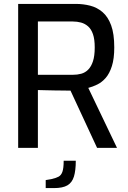

<svg xmlns="http://www.w3.org/2000/svg" viewBox="-20 -757 654 983"><path d="M73 0V-737H368Q406 -737 441.5 -728Q477 -719 505 -695Q533 -671 549 -627.5Q565 -584 565 -514Q565 -457 553 -419Q541 -381 521.5 -358.5Q502 -336 478.5 -324.5Q455 -313 432 -307L579 0H477L341 -293Q326 -293 304.5 -293.5Q283 -294 259.5 -294Q236 -294 213.5 -295Q191 -296 174 -296V0ZM174 -374H352Q376 -374 396 -379.5Q416 -385 431.5 -400.5Q447 -416 456 -443.5Q465 -471 465 -514Q465 -556 456 -582Q447 -608 431 -622Q415 -636 395 -641.5Q375 -647 352 -647H174ZM214 206V165L243 160Q265 155 279 148Q293 141 299.5 122.5Q306 104 306 66H368Q368 116 358.5 147Q349 178 325 192Q301 206 256 206Z"/></svg>

Font: Exo Thin Medium
Style: Regular
Weight: 500
Version: Version 2.000